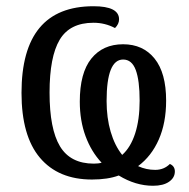

<svg xmlns="http://www.w3.org/2000/svg" viewBox="-20 -566 607 616"><path d="M361 -3Q326 10 275 10Q167 10 108 -60Q49 -130 49 -268Q49 -546 280 -546Q362 -546 362 -504Q362 -489 349 -476Q317 -493 280 -493Q204 -493 171.5 -438.5Q139 -384 139 -269Q139 -152 172.5 -96.5Q206 -41 281 -41Q296 -41 306 -44Q273 -79 254.5 -129Q236 -179 236 -240Q236 -332 273 -378Q310 -424 375 -424Q439 -424 476 -378Q513 -332 513 -243Q513 -172 489.5 -118.5Q466 -65 423 -33Q449 -21 478 -21Q506 -21 525 -40Q541 -33 541 -16Q541 4 522.5 17Q504 30 471 30Q415 30 361 -3ZM428 -243Q428 -308 415.5 -341.5Q403 -375 375 -375Q322 -375 322 -242Q322 -188 335 -143.5Q348 -99 372 -69Q399 -93 413.5 -137.5Q428 -182 428 -243Z"/></svg>

Font: Noto Serif Narrow
Style: Regular
Weight: 400
Width: 4
Designer: Monotype Design Team
Foundry: Monotype Imaging Inc.
Version: Version 1.001